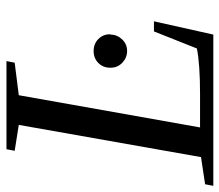

<svg xmlns="http://www.w3.org/2000/svg" viewBox="-76 -632 695 608"><g transform="rotate(-90 272.0 -327.5)"><path d="M173 -42H278Q373 -42 423 -52L477 -188H509L467 0H-12L-7 -26L79 -39L181 -616L99 -629L104 -655H383L378 -629L275 -616ZM468 -327 467 -326Q467 -305 452 -289Q437 -273 415 -273Q394 -273 378 -288Q362 -303 362 -326Q362 -349 377 -364Q392 -379 415 -379Q438 -379 453 -364Q468 -349 468 -327Z"/></g></svg>

Font: Libra Serif Modern
Style: Italic
Weight: 400
Italic angle: -12°
Designer: Stefan Peev, Context Ltd
Foundry: Stefan Peev, Context Ltd
Version: Version 1.000